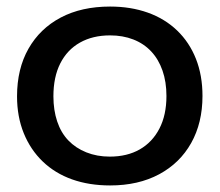

<svg xmlns="http://www.w3.org/2000/svg" viewBox="-20 -557 670 586"><path d="M316 9Q252 9 200 -9.5Q148 -28 110.5 -64Q73 -100 52.5 -150.5Q32 -201 32 -263Q32 -347 67 -408.5Q102 -470 165.5 -503.5Q229 -537 316 -537Q379 -537 431 -518.5Q483 -500 520.5 -464Q558 -428 578 -377.5Q598 -327 598 -264Q598 -182 563.5 -120.5Q529 -59 465.5 -25Q402 9 316 9ZM315 -79Q368 -79 406.5 -101Q445 -123 466.5 -164.5Q488 -206 488 -264Q488 -307 476 -341.5Q464 -376 441.5 -400Q419 -424 387 -436.5Q355 -449 316 -449Q263 -449 224 -427Q185 -405 164 -363.5Q143 -322 143 -263Q143 -221 154.5 -186.5Q166 -152 188.5 -128.5Q211 -105 243.5 -92Q276 -79 315 -79Z"/></svg>

Font: Mona Sans SemiExpanded Medium
Style: Regular
Weight: 500
Width: 6
Designer: Deni Anggara
Foundry: GitHub
Version: Version 2.000